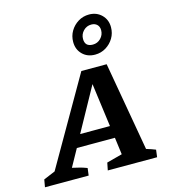

<svg xmlns="http://www.w3.org/2000/svg" viewBox="-166 -895 878 989"><g transform="rotate(-15 273.0 -400.5)"><path d="M505 -56Q532 -48 554 -39L549 0H286L294 -40L377 -62L365 -153H162L111 -61Q131 -56 148.5 -52Q166 -48 189 -39L184 0H-49L-42 -40L20 -66L287 -530H422ZM197 -218H356L325 -450ZM378 -593Q337 -593 311 -619Q285 -645 285 -685Q285 -717 300.5 -743Q316 -769 342 -785Q368 -801 400 -801Q440 -801 466.5 -775Q493 -749 493 -709Q493 -677 477.5 -651Q462 -625 436 -609Q410 -593 378 -593ZM380 -646Q405 -646 422.5 -664Q440 -682 440 -707Q440 -726 428.5 -737Q417 -748 398 -748Q373 -748 355.5 -730Q338 -712 338 -687Q338 -646 380 -646Z"/></g></svg>

Font: Piazzolla SC SemiBold
Style: Italic
Weight: 600
Italic angle: -11.3°
Designer: Juan Pablo del Peral
Foundry: Huerta Tipografica
Version: Version 1.330